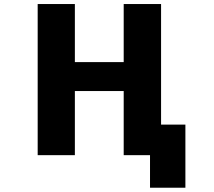

<svg xmlns="http://www.w3.org/2000/svg" viewBox="-20 -752 1040 933"><path d="M581.1 -309.6H343.8V2H163.1V-732.4H343.8V-450.2H581.1V-732.4H762.7V-146.5H880.9V160.2H709V2H702.1H581.1Z"/></svg>

Font: Gen Shin Gothic Monospace Heavy
Style: Bold
Weight: 800
Designer: [Source Han Sans]
Ryoko NISHIZUKA  (kana & ideographs); Paul D. Hunt (Latin, Greek & Cyrillic); Wenlong ZHANG  (bopomofo
Version: Version 1.002.20150607